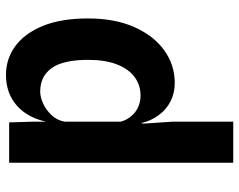

<svg xmlns="http://www.w3.org/2000/svg" viewBox="-99 -497 798 640"><g transform="rotate(-90 300.0 -177.0)"><path d="M77.5 201.5V-545.5H212L214.5 -464.5V-423Q223 -462 243 -491.5Q263.5 -521.5 295.5 -538.8Q327.5 -556 371 -556Q424 -556 466.5 -524.8Q509 -493.5 533.8 -432.8Q558.5 -372 558.5 -282.5Q558.5 -192.5 529.5 -127.8Q500.5 -63 451.8 -28.2Q403 6.5 343.5 6.5Q309.5 6.5 281.8 -7.8Q254 -22 235.5 -48Q217 -72.5 209.5 -106L208 -97L214.5 0.5V201.5ZM214.5 -361.5V-173.5Q220 -153.5 232 -139.5Q245 -123.5 263 -115.5Q281 -107.5 301 -107.5Q336 -107.5 363 -127.2Q390 -147 405.2 -186Q420.5 -225 420.5 -282.5Q420.5 -365.5 393 -403.8Q365.5 -442 314.5 -442Q296.5 -442 275 -432.2Q253.5 -422.5 236.5 -404.5Q219.5 -386.5 214.5 -361.5Z"/></g></svg>

Font: Spline Sans Mono SemiBold
Style: Regular
Weight: 600
Monospace: yes
Version: Version 1.004